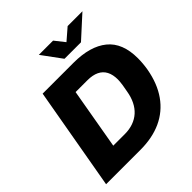

<svg xmlns="http://www.w3.org/2000/svg" viewBox="-228 -1044 1211 1211"><g transform="rotate(-45 377.5 -438.5)"><path d="M29 0 150 -687H425Q573 -687 653 -622Q733 -557 733 -420Q733 -398 731 -374.5Q729 -351 725 -327Q706 -220 654.5 -147Q603 -74 522.5 -37Q442 0 335 0ZM233 -140H335Q377 -140 411 -152Q445 -164 470.5 -187Q496 -210 512.5 -243.5Q529 -277 536 -319Q542 -349 544.5 -366.5Q547 -384 548 -395Q549 -406 549 -414Q549 -458 533.5 -487.5Q518 -517 487 -532Q456 -547 409 -547H304ZM695 -877 550 -745H403L306 -877H433L509 -781H452L563 -877Z"/></g></svg>

Font: Archivo SemiBold ExtraBold
Style: Italic
Weight: 800
Italic angle: -10°
Version: Version 2.001